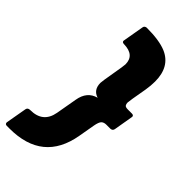

<svg xmlns="http://www.w3.org/2000/svg" viewBox="-342 -857 1073 1073"><g transform="rotate(45 194.5 -320.5)"><path d="M-19 150H-40Q-54 150 -54 136L-32 11Q-29 -5 -10 -5Q90 -5 107 -100L129 -225Q142 -303 208 -320Q160 -335 160 -390Q160 -402 173 -476Q186 -550 186 -562Q186 -634 101 -636Q85 -636 85 -648L107 -775Q109 -789 125 -791Q224 -791 279 -768Q371 -729 371 -611Q371 -579 365 -542Q345 -430 345 -420Q345 -408 350 -400.5Q355 -393 374 -393H406Q420 -393 420 -381L400 -264Q397 -249 381 -248H349Q330 -248 319.5 -238Q309 -228 303 -195L286 -98Q243 150 -19 150Z"/></g></svg>

Font: YamahaIndonesia935. App XBold
Style: Italic
Weight: 800
Italic angle: -10°
Designer: Dalton Maag Ltd
Foundry: Dalton Maag Ltd
Version: Version 1.002; January 01, 2024; Regular/Italic